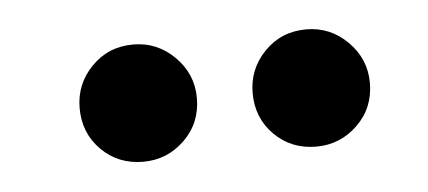

<svg xmlns="http://www.w3.org/2000/svg" viewBox="-26 -734 444 199"><g transform="rotate(-5 196.0 -634.0)"><path d="M56 -634Q56 -659 73.5 -677Q91 -695 117 -695Q142 -695 160 -677Q178 -659 178 -634Q178 -608 160 -590.5Q142 -573 117 -573Q91 -573 73.5 -590.5Q56 -608 56 -634ZM236 -634Q236 -659 253.5 -677Q271 -695 297 -695Q322 -695 340 -677Q358 -659 358 -634Q358 -608 340 -590.5Q322 -573 297 -573Q271 -573 253.5 -590.5Q236 -608 236 -634Z"/></g></svg>

Font: Lobster
Style: Regular
Weight: 400
Designer: Impallari Type
Foundry: Impallari Type
Version: Version 2.100